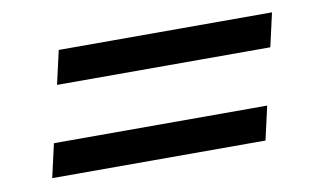

<svg xmlns="http://www.w3.org/2000/svg" viewBox="-42 -515 689 422"><g transform="rotate(-10 302.0 -303.5)"><path d="M584 -441 567 -366H91L108 -441ZM538 -241 521 -166H45L62 -241Z"/></g></svg>

Font: Work Sans
Style: Italic
Weight: 400
Italic angle: -13°
Designer: Wei Huang
Foundry: Wei Huang
Version: Version 2.012